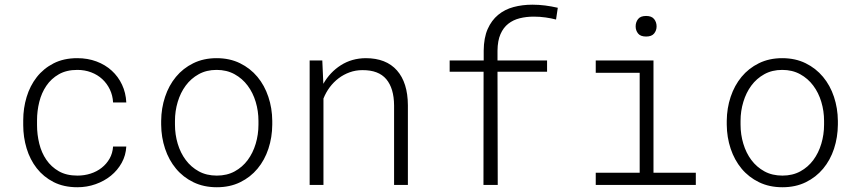

<svg xmlns="http://www.w3.org/2000/svg" viewBox="-20 -785 3641 815"><path d="M308.6 -39.6Q337.9 -39.6 364.5 -48.1Q391.1 -56.6 411.6 -72.8Q432.1 -88.9 445.1 -111.6Q458 -134.3 460 -163.1H516.1Q514.2 -125.5 496.6 -93.8Q479 -62 450.7 -39.1Q422.4 -16.1 385.7 -3.2Q349.1 9.8 308.6 9.8Q250.5 9.8 207.5 -12.2Q164.6 -34.2 136 -70.8Q107.4 -107.4 93 -155Q78.6 -202.6 78.6 -253.9V-274.4Q78.6 -325.7 93 -373.3Q107.4 -420.9 136 -457.5Q164.6 -494.1 207.5 -516.1Q250.5 -538.1 308.1 -538.1Q352.1 -538.1 389.4 -524.2Q426.8 -510.3 454.3 -485.1Q481.9 -460 498 -425.5Q514.2 -391.1 516.1 -350.1H460Q458.5 -379.9 446.3 -405.3Q434.1 -430.7 414.1 -449.2Q394 -467.8 366.9 -478Q339.8 -488.3 308.1 -488.3Q262.2 -488.3 229.7 -469.7Q197.3 -451.2 176.8 -420.9Q156.2 -390.6 146.7 -352.3Q137.2 -314 137.2 -274.4V-253.9Q137.2 -213.9 146.7 -175.3Q156.2 -136.7 176.8 -106.7Q197.3 -76.7 229.7 -58.1Q262.2 -39.6 308.6 -39.6Z M664.1 -272Q664.6 -325.7 680.7 -374Q696.8 -422.4 726.8 -458.7Q756.8 -495.1 800.5 -516.6Q844.2 -538.1 899.4 -538.1Q955.1 -538.1 998.8 -516.6Q1042.5 -495.1 1072.8 -458.7Q1103 -422.4 1119.1 -374Q1135.3 -325.7 1135.7 -272V-255.9Q1135.3 -202.1 1119.4 -153.8Q1103.5 -105.5 1073.2 -69.1Q1043 -32.7 999.5 -11.5Q956.1 9.8 900.4 9.8Q844.7 9.8 801 -11.5Q757.3 -32.7 727.1 -69.1Q696.8 -105.5 680.7 -153.8Q664.6 -202.1 664.1 -255.9ZM722.7 -255.9Q722.7 -213.9 734.4 -174.8Q746.1 -135.7 768.6 -105.7Q791 -75.7 824 -57.6Q856.9 -39.6 900.4 -39.6Q943.4 -39.6 976.3 -57.6Q1009.3 -75.7 1031.5 -105.7Q1053.7 -135.7 1065.4 -174.8Q1077.1 -213.9 1077.1 -255.9V-272Q1077.1 -313.5 1065.4 -352.5Q1053.7 -391.6 1031.2 -421.6Q1008.8 -451.7 975.6 -470Q942.4 -488.3 899.4 -488.3Q856.4 -488.3 823.5 -470Q790.5 -451.7 768.3 -421.6Q746.1 -391.6 734.4 -352.5Q722.7 -313.5 722.7 -272Z M1348.1 -528.3 1352.5 -429.2Q1380.4 -478.5 1426.8 -508.1Q1473.1 -537.6 1532.2 -538.1Q1619.1 -538.1 1665 -486.1Q1710.9 -434.1 1711.4 -338.4V0H1652.8V-337.4Q1652.3 -410.2 1619.6 -449Q1586.9 -487.8 1518.1 -487.3Q1489.7 -487.3 1464.1 -478Q1438.5 -468.8 1417.2 -452.6Q1396 -436.5 1379.6 -414.6Q1363.3 -392.6 1353 -366.7V0H1294.4V-528.3Z M2302.2 -480.5H2091.8L2092.8 0H2032.2L2032.7 -480.5H1888.7V-528.3H2033.2V-570.3Q2033.7 -624.5 2050 -661.6Q2066.4 -698.7 2094.5 -721.9Q2122.6 -745.1 2159.9 -755.1Q2197.3 -765.1 2239.7 -765.1Q2267.6 -765.1 2293.9 -761.7Q2320.3 -758.3 2347.7 -752L2340.3 -702.1Q2319.8 -707.5 2295.9 -710.9Q2272 -714.4 2245.6 -714.4Q2213.9 -714.4 2186.3 -707.5Q2158.7 -700.7 2137.7 -684.3Q2116.7 -668 2104.5 -640.1Q2092.3 -612.3 2091.8 -570.3V-528.3H2302.2Z M2508.8 -528.3H2753.9V-51.8H2933.6V0H2508.8V-51.8H2695.3V-476.1H2508.8ZM2678.2 -672.9Q2678.2 -690.9 2688.5 -704.1Q2698.7 -717.3 2722.7 -717.3Q2746.1 -717.3 2756.6 -704.1Q2767.1 -690.9 2767.1 -672.9Q2767.1 -655.8 2756.6 -642.8Q2746.1 -629.9 2722.7 -629.9Q2698.7 -629.9 2688.5 -642.8Q2678.2 -655.8 2678.2 -672.9Z M3064.9 -272Q3065.4 -325.7 3081.5 -374Q3097.7 -422.4 3127.7 -458.7Q3157.7 -495.1 3201.4 -516.6Q3245.1 -538.1 3300.3 -538.1Q3356 -538.1 3399.7 -516.6Q3443.4 -495.1 3473.6 -458.7Q3503.9 -422.4 3520 -374Q3536.1 -325.7 3536.6 -272V-255.9Q3536.1 -202.1 3520.3 -153.8Q3504.4 -105.5 3474.1 -69.1Q3443.8 -32.7 3400.4 -11.5Q3356.9 9.8 3301.3 9.8Q3245.6 9.8 3201.9 -11.5Q3158.2 -32.7 3127.9 -69.1Q3097.7 -105.5 3081.5 -153.8Q3065.4 -202.1 3064.9 -255.9ZM3123.5 -255.9Q3123.5 -213.9 3135.3 -174.8Q3147 -135.7 3169.4 -105.7Q3191.9 -75.7 3224.9 -57.6Q3257.8 -39.6 3301.3 -39.6Q3344.2 -39.6 3377.2 -57.6Q3410.2 -75.7 3432.4 -105.7Q3454.6 -135.7 3466.3 -174.8Q3478 -213.9 3478 -255.9V-272Q3478 -313.5 3466.3 -352.5Q3454.6 -391.6 3432.1 -421.6Q3409.7 -451.7 3376.5 -470Q3343.3 -488.3 3300.3 -488.3Q3257.3 -488.3 3224.4 -470Q3191.4 -451.7 3169.2 -421.6Q3147 -391.6 3135.3 -352.5Q3123.5 -313.5 3123.5 -272Z"/></svg>

Font: Roboto Mono Light
Style: Regular
Weight: 300
Designer: Google
Version: Version 2.000985; 2015; ttfautohint (v1.3)